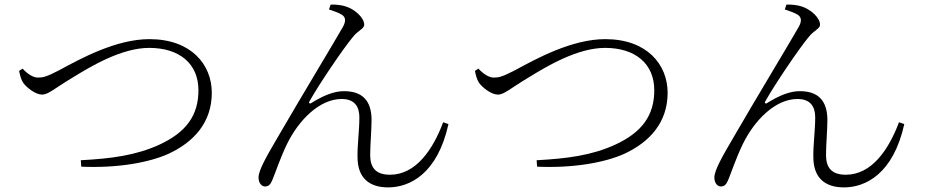

<svg xmlns="http://www.w3.org/2000/svg" viewBox="-20 -784 4020 834"><path d="M78 -486 63 -476C67 -457 71 -439 81 -424C97 -402 135 -373 163 -373C190 -373 218 -401 297 -448C375 -496 508 -576 628 -576C760 -576 842 -507 842 -392C842 -283 789 -209 671 -155C570 -109 463 -95 331 -88L333 -60C491 -53 628 -78 712 -116C822 -167 900 -252 900 -381C900 -503 811 -614 629 -614C483 -614 328 -528 239 -480C182 -450 166 -447 145 -447C125 -447 101 -461 78 -486Z M1409 -743C1427 -737 1454 -728 1468 -718C1480 -708 1484 -694 1470 -668C1432 -601 1282 -353 1190 -194C1138 -105 1103 -45 1103 -13C1103 13 1118 26 1131 26C1147 26 1155 17 1163 -2C1177 -35 1196 -95 1227 -159C1277 -261 1367 -354 1464 -354C1523 -354 1541 -318 1541 -274C1541 -216 1532 -155 1533 -102C1533 -10 1585 30 1666 30C1759 30 1880 -28 1928 -245L1905 -253C1860 -133 1786 -25 1674 -25C1612 -25 1588 -56 1588 -111C1588 -156 1594 -219 1594 -265C1593 -346 1555 -388 1474 -388C1432 -388 1386 -370 1333 -337C1325 -331 1319 -337 1325 -345C1367 -420 1471 -573 1511 -621C1535 -653 1562 -658 1562 -677C1562 -707 1521 -744 1482 -756C1465 -762 1436 -765 1416 -764Z M2058 -486 2043 -476C2047 -457 2051 -439 2061 -424C2077 -402 2115 -373 2143 -373C2170 -373 2198 -401 2277 -448C2355 -496 2488 -576 2608 -576C2740 -576 2822 -507 2822 -392C2822 -283 2769 -209 2651 -155C2550 -109 2443 -95 2311 -88L2313 -60C2471 -53 2608 -78 2692 -116C2802 -167 2880 -252 2880 -381C2880 -503 2791 -614 2609 -614C2463 -614 2308 -528 2219 -480C2162 -450 2146 -447 2125 -447C2105 -447 2081 -461 2058 -486Z M3389 -743C3407 -737 3434 -728 3448 -718C3460 -708 3464 -694 3450 -668C3412 -601 3262 -353 3170 -194C3118 -105 3083 -45 3083 -13C3083 13 3098 26 3111 26C3127 26 3135 17 3143 -2C3157 -35 3176 -95 3207 -159C3257 -261 3347 -354 3444 -354C3503 -354 3521 -318 3521 -274C3521 -216 3512 -155 3513 -102C3513 -10 3565 30 3646 30C3739 30 3860 -28 3908 -245L3885 -253C3840 -133 3766 -25 3654 -25C3592 -25 3568 -56 3568 -111C3568 -156 3574 -219 3574 -265C3573 -346 3535 -388 3454 -388C3412 -388 3366 -370 3313 -337C3305 -331 3299 -337 3305 -345C3347 -420 3451 -573 3491 -621C3515 -653 3542 -658 3542 -677C3542 -707 3501 -744 3462 -756C3445 -762 3416 -765 3396 -764Z"/></svg>

Font: Noto Serif SC Light
Style: Regular
Weight: 300
Designer: Ryoko NISHIZUKA 西塚涼子 (kana & ideographs); Frank Grießhammer (Latin, Greek & Cyrillic); Wenlong ZHANG 张文龙 (bopomofo); San
Foundry: Adobe
Version: Version 2.001;hotconv 1.1.0;makeotfexe 2.6.0